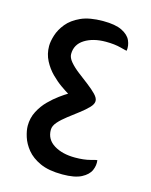

<svg xmlns="http://www.w3.org/2000/svg" viewBox="-99 -672 596 756"><g transform="rotate(15 199.5 -294.5)"><path d="M228 18Q172 18 137 2Q102 -14 82.5 -38Q63 -62 55 -87.5Q47 -113 47 -132Q47 -164 61 -191Q75 -218 95.5 -238.5Q116 -259 136 -273.5Q156 -288 168 -295Q156 -302 136 -316Q116 -330 95.5 -350.5Q75 -371 61 -398Q47 -425 47 -457Q47 -476 55 -501.5Q63 -527 82.5 -551Q102 -575 137 -591Q172 -607 228 -607Q278 -607 305 -593.5Q332 -580 341 -559.5Q350 -539 347 -518Q347 -517 321 -524Q295 -531 259 -531Q207 -531 173 -509.5Q139 -488 139 -449Q139 -434 153 -417.5Q167 -401 188.5 -384.5Q210 -368 231 -352Q252 -336 266 -321.5Q280 -307 280 -295Q280 -282 266 -267.5Q252 -253 231 -237Q210 -221 188.5 -204.5Q167 -188 153 -172Q139 -156 139 -140Q139 -101 173 -80Q207 -59 259 -59Q295 -59 321 -66Q347 -73 347 -72Q350 -51 341 -30.5Q332 -10 305 4Q278 18 228 18Z"/></g></svg>

Font: El Messiri Medium
Style: Regular
Weight: 500
Designer: Mohamed Gaber
Foundry: Kief Type Foundry
Version: Version 2.020; ttfautohint (v1.8.3)